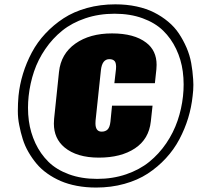

<svg xmlns="http://www.w3.org/2000/svg" viewBox="-20 -843 928 877"><path d="M431.6 -123C499 -123 554 -137.1 596.4 -165.3C638.9 -193.4 663.1 -234.4 668.9 -288.1L676.8 -360.4H491.7L484.4 -286.6C482.4 -269.7 478.1 -258 471.4 -251.5C464.8 -245 455.7 -241.7 444.3 -241.7C425.5 -241.7 416 -254.4 416 -279.8C416 -283.7 416.2 -287.8 416.5 -292L440.9 -522C444.5 -555.8 457.4 -572.8 479.5 -572.8C490.6 -572.8 498.7 -569.7 503.9 -563.5C507.8 -558.9 509.9 -550.8 510.3 -539.1C510.3 -535.5 510.1 -531.6 509.8 -527.3L502.4 -462.9H687.5L694.3 -526.4C695 -533.5 695.3 -540.4 695.3 -546.9C695.3 -590.5 679.4 -624.3 647.5 -648.4C611 -676.4 559.1 -690.4 491.7 -690.4C424 -690.4 368.2 -674.9 324.2 -643.8C280.3 -612.7 255.4 -569.7 249.5 -514.6L227.1 -299.8C226.4 -292.6 226.1 -285.5 226.1 -278.3C226.1 -233.1 242.2 -196.9 274.4 -169.9C311.8 -138.7 364.3 -123 431.6 -123ZM423.8 -25.9C376 -25.9 333 -32.9 294.9 -46.9C256.8 -60.9 225.6 -79.9 201.2 -104C176.8 -128.1 157 -156.3 141.8 -188.7C126.7 -221.1 116.7 -255.2 111.8 -291C109.2 -310.5 107.9 -330.4 107.9 -350.6C107.9 -367.8 108.9 -385.6 110.8 -403.8C115.1 -442.9 123.3 -480.5 135.5 -516.6C147.7 -552.7 164.9 -586.9 187 -619.1C209.1 -651.4 234.9 -679.4 264.4 -703.1C293.9 -726.9 329.1 -745.7 370.1 -759.5C411.1 -773.4 455.6 -780.3 503.4 -780.3C550.9 -780.3 593.7 -773.4 631.6 -759.5C669.5 -745.7 700.7 -726.9 725.1 -703.1C749.5 -679.4 769.4 -651.4 784.7 -619.1C800 -586.9 810.1 -552.7 814.9 -516.6C817.5 -497.1 818.8 -477.2 818.8 -457C818.8 -439.8 817.9 -422 815.9 -403.8C811.7 -365.1 803.4 -327.6 791 -291.5C778.6 -255.4 761.5 -221.1 739.5 -188.7C717.5 -156.3 691.7 -128.1 662.1 -104C632.5 -79.9 597.2 -60.9 556.4 -46.9C515.5 -32.9 471.4 -25.9 423.8 -25.9ZM418.9 13.7C464.8 13.7 508 8.1 548.3 -3.2C588.7 -14.4 624.2 -30 654.8 -50C685.4 -70.1 713 -93.3 737.5 -119.9C762.1 -146.4 782.7 -175.4 799.3 -206.8C815.9 -238.2 829.3 -270.4 839.4 -303.5C849.4 -336.5 856.3 -370.3 859.9 -404.8C862.1 -421.7 863.3 -438.6 863.3 -455.6C863.3 -464 863 -472.5 862.3 -481C860.7 -506.3 857.7 -531.2 853.3 -555.4C848.9 -579.7 841.7 -603.2 831.8 -626C821.9 -648.8 810.3 -670.1 797.1 -689.9C783.9 -709.8 767.6 -727.9 748 -744.1C728.5 -760.4 707.1 -774.4 683.8 -786.1C660.6 -797.9 633.9 -807 603.8 -813.5C573.6 -820 541.3 -823.2 506.8 -823.2C460.9 -823.2 417.7 -817.6 377.2 -806.4C336.7 -795.2 301.1 -779.5 270.5 -759.5C239.9 -739.5 212.2 -716.3 187.5 -689.9C162.8 -663.6 142 -634.6 125.2 -603C108.5 -571.5 95.1 -539.1 85 -506.1C74.9 -473.1 68 -439.3 64.5 -404.8C62.5 -382.3 61.5 -360 61.5 -337.9V-335C61.5 -313.8 63.6 -292.6 67.9 -271.5C72.1 -249.3 77.5 -227.9 84 -207.3C90.5 -186.6 99.3 -166.7 110.4 -147.7C121.4 -128.7 133.8 -111 147.5 -94.7C161.1 -78.5 177.4 -63.6 196.3 -50.3C215.2 -36.9 235.5 -25.6 257.3 -16.1C279.1 -6.7 303.8 0.7 331.3 5.9C358.8 11.1 388 13.7 418.9 13.7Z"/></svg>

Font: Oswald
Style: Heavy
Weight: 800
Designer: Vernon Adams
Foundry: Vernon Adams
Version: 3.0; ttfautohint (v0.95.6-bc232) -l 8 -r 50 -G 200 -x 0 -w "